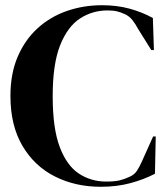

<svg xmlns="http://www.w3.org/2000/svg" viewBox="-20 -698 643 736"><path d="M366 18Q269 18 190.5 -21.5Q112 -61 66 -139Q20 -217 20 -330Q20 -416 48 -481Q76 -546 124.5 -590Q173 -634 236.5 -656Q300 -678 371 -678Q428 -678 476 -665Q524 -652 566 -629L570 -506H560L510 -586Q500 -605 488 -620.5Q476 -636 458 -644Q443 -651 428.5 -654.5Q414 -658 392 -658Q334 -658 286.5 -627Q239 -596 210.5 -524.5Q182 -453 182 -329Q182 -206 209 -134.5Q236 -63 282.5 -32.5Q329 -2 387 -2Q419 -2 438 -6.5Q457 -11 476 -20Q495 -28 505 -43.5Q515 -59 523 -77L567 -175H577L574 -32Q532 -10 480 4Q428 18 366 18Z"/></svg>

Font: DeepMind Serif Display
Style: Regular
Weight: 400
Designer: Frank Grießhammer / Modifications: Colophon Foundry
Foundry: Colophon Foundry
Version: Version 5.003; ttfautohint (v1.8.2)